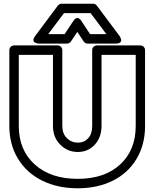

<svg xmlns="http://www.w3.org/2000/svg" viewBox="-20 -968 793 1023"><path d="M29.8 -296.9V-701.2Q29.8 -711.9 37.8 -719Q45.9 -726.1 55.2 -726.1H287.1Q297.9 -726.1 304.9 -718.3Q312 -710.4 312 -701.2V-296.9Q312 -256.3 336.2 -232.2Q360.4 -208 395 -208Q428.2 -208 449.7 -231.2Q471.2 -254.4 471.2 -296.9V-701.2Q471.2 -711.9 479 -719Q486.8 -726.1 496.1 -726.1H728Q738.8 -726.1 745.8 -718.3Q752.9 -710.4 752.9 -701.2V-296.9Q752.9 -197.8 708 -122.1Q663.1 -46.4 581.5 -5.6Q500 35.2 394 35.2Q287.1 35.2 204.6 -5.6Q122.1 -46.4 75.9 -122.1Q29.8 -197.8 29.8 -296.9ZM80.1 -296.9Q80.1 -168.5 165 -91.8Q250 -15.1 394 -15.1Q537.1 -15.1 620.1 -91.6Q703.1 -168 703.1 -296.9V-675.8H521V-296.9Q521 -236.3 485.1 -197.3Q449.2 -158.2 395 -158.2Q339.8 -158.2 301 -197.3Q262.2 -236.3 262.2 -296.9V-675.8H80.1ZM167 -775.9 288.1 -938Q296.9 -948.2 308.1 -948.2H476.1Q487.8 -948.2 496.1 -938L617.2 -775.9Q618.2 -774.4 619.9 -771.7Q621.6 -769 624 -762Q626.5 -754.9 625.5 -749.8Q624.5 -744.6 617.7 -740.2Q610.8 -735.8 597.2 -735.8H446.8Q433.1 -735.8 425.8 -747.1L392.1 -797.9L357.9 -747.1Q350.1 -735.8 336.9 -735.8H187Q185.1 -735.8 181.9 -736.1Q178.7 -736.3 171.9 -738.8Q165 -741.2 161.4 -744.9Q157.7 -748.5 158.2 -756.8Q158.7 -765.1 167 -775.9ZM236.8 -786.1H324.2L371.1 -856.9Q377.4 -866.7 384.3 -870.1Q391.1 -873.5 396 -871.8Q400.9 -870.1 404.8 -866.9Q408.7 -863.8 411.1 -860.4L413.1 -856.9L460 -786.1H546.9L462.9 -897.9H320.8Z"/></svg>

Font: Trueno Black Outline
Style: Regular
Weight: 900
Width: 6
Designer: Julieta Ulanovsky
Foundry: Julieta Ulanovsky
Version: Version 3.001b | FøM Fix